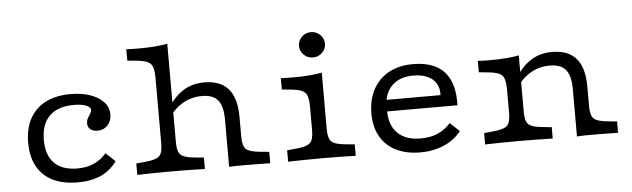

<svg xmlns="http://www.w3.org/2000/svg" viewBox="-44 -786 3122 949"><g transform="rotate(-5 1517.0 -311.0)"><path d="M308.1 11.3Q235.5 11.3 184.7 -13.7Q133.9 -38.7 107.3 -87.1Q80.6 -135.5 80.6 -204.8Q80.6 -275.8 107.7 -325Q134.7 -374.2 185.9 -400.4Q237.1 -426.6 309.7 -426.6Q366.1 -426.6 408.1 -411.7Q450 -396.8 473.8 -370.6Q497.6 -344.4 497.6 -308.9Q497.6 -276.6 477.8 -255.6Q458.1 -234.7 427.4 -234.7Q404.8 -234.7 391.9 -245.6Q379 -256.5 379 -275Q379 -289.5 385.5 -300.8Q391.9 -312.1 398.4 -321.8Q404.8 -331.5 404.8 -339.5Q404.8 -354 382.3 -362.9Q359.7 -371.8 321.8 -371.8Q241.9 -371.8 200.4 -331Q158.9 -290.3 158.9 -212.1Q158.9 -136.3 198 -96.8Q237.1 -57.3 312.9 -57.3Q358.1 -57.3 393.1 -72.6Q428.2 -87.9 456.5 -120.2L503.2 -76.6Q471 -32.3 423 -10.5Q375 11.3 308.1 11.3Z M771.8 -2.4Q718.5 -2.4 679.8 -1.6Q641.1 -0.8 604 0V-56.5L653.2 -61.3Q703.2 -66.1 719.4 -82.3Q735.5 -98.4 735.5 -142.7V-206.5H808.1V-142.7Q808.1 -98.4 824.2 -82.3Q840.3 -66.1 890.3 -61.3L939.5 -56.5V0Q902.4 -0.8 863.7 -1.6Q825 -2.4 771.8 -2.4ZM1059.7 -206.5V-233.9Q1059.7 -300.8 1035.5 -330.6Q1011.3 -360.5 956.5 -360.5Q898.4 -360.5 852.4 -330.6Q806.5 -300.8 773.4 -242.7L775 -287.1Q808.9 -355.6 857.7 -391.1Q906.5 -426.6 972.6 -426.6Q1053.2 -426.6 1092.7 -380.6Q1132.3 -334.7 1132.3 -241.1V-206.5ZM1059.7 0V-206.5H1132.3V-142.7Q1132.3 -98.4 1148.4 -82.3Q1164.5 -66.1 1214.5 -61.3L1263.7 -56.5V0Q1236.3 -0.8 1201.2 -1.2Q1166.1 -1.6 1143.5 -1.6Q1121 -1.6 1101.2 -1.6Q1081.5 -1.6 1059.7 0ZM735.5 -206.5V-472.6Q735.5 -521.8 719.4 -539.5Q703.2 -557.3 653.2 -562.1L604 -566.9V-623.4Q615.3 -622.6 632.3 -622.2Q649.2 -621.8 669.4 -621.8Q708.1 -621.8 744.8 -624.6Q781.5 -627.4 808.1 -633.1V-623.4V-206.5Z M1483.9 -206.5V-263.7Q1483.9 -312.9 1467.7 -330.6Q1451.6 -348.4 1401.6 -353.2L1352.4 -358.1V-414.5Q1363.7 -413.7 1380.6 -413.3Q1397.6 -412.9 1417.7 -412.9Q1456.5 -412.9 1493.1 -415.7Q1529.8 -418.5 1556.5 -424.2V-414.5V-206.5ZM1520.2 -2.4Q1466.9 -2.4 1428.2 -1.6Q1389.5 -0.8 1352.4 0V-56.5L1401.6 -61.3Q1451.6 -66.1 1467.7 -82.3Q1483.9 -98.4 1483.9 -142.7V-206.5H1556.5V-142.7Q1556.5 -98.4 1572.6 -82.3Q1588.7 -66.1 1638.7 -61.3L1687.9 -56.5V0Q1650.8 -0.8 1612.1 -1.6Q1573.4 -2.4 1520.2 -2.4ZM1520.2 -502.4Q1493.5 -502.4 1474.6 -521Q1455.6 -539.5 1455.6 -565.3Q1455.6 -591.1 1474.6 -609.7Q1493.5 -628.2 1520.2 -628.2Q1546.8 -628.2 1565.7 -609.7Q1584.7 -591.1 1584.7 -565.3Q1584.7 -539.5 1565.7 -521Q1546.8 -502.4 1520.2 -502.4Z M2008.1 11.3Q1939.5 11.3 1888.7 -13.7Q1837.9 -38.7 1810.5 -86.3Q1783.1 -133.9 1783.1 -200.8Q1783.1 -268.5 1810.1 -319.4Q1837.1 -370.2 1887.5 -398.4Q1937.9 -426.6 2007.3 -426.6Q2077.4 -426.6 2123.4 -402Q2169.4 -377.4 2191.1 -328.2Q2212.9 -279 2210.5 -204.8H1827.4L1826.6 -262.1H2131.5Q2133.1 -296.8 2118.5 -320.6Q2104 -344.4 2075.4 -357.3Q2046.8 -370.2 2005.6 -370.2Q1943.5 -370.2 1905.6 -337.9Q1867.7 -305.6 1861.3 -247.6L1863.7 -245.2Q1862.9 -239.5 1862.1 -229.8Q1861.3 -220.2 1861.3 -209.7Q1861.3 -136.3 1901.2 -96.8Q1941.1 -57.3 2015.3 -57.3Q2062.9 -57.3 2098.4 -72.2Q2133.9 -87.1 2164.5 -120.2L2211.3 -76.6Q2177.4 -33.9 2125 -11.3Q2072.6 11.3 2008.1 11.3Z M2497.6 -2.4Q2444.4 -2.4 2405.6 -1.6Q2366.9 -0.8 2329.8 0V-56.5L2379 -61.3Q2429 -66.1 2445.2 -82.3Q2461.3 -98.4 2461.3 -142.7V-206.5H2533.9V-142.7Q2533.9 -98.4 2550 -82.3Q2566.1 -66.1 2616.1 -61.3L2665.3 -56.5V0Q2628.2 -0.8 2589.5 -1.6Q2550.8 -2.4 2497.6 -2.4ZM2461.3 -206.5V-263.7Q2461.3 -312.9 2445.2 -330.6Q2429 -348.4 2379 -353.2L2329.8 -358.1V-414.5Q2341.1 -413.7 2358.1 -413.3Q2375 -412.9 2395.2 -412.9Q2433.9 -412.9 2470.6 -415.7Q2507.3 -418.5 2533.9 -424.2V-414.5V-206.5ZM2785.5 -206.5V-233.9Q2785.5 -300.8 2761.3 -330.6Q2737.1 -360.5 2682.3 -360.5Q2624.2 -360.5 2578.2 -330.6Q2532.3 -300.8 2499.2 -242.7L2500.8 -287.1Q2534.7 -355.6 2583.5 -391.1Q2632.3 -426.6 2698.4 -426.6Q2779 -426.6 2818.5 -380.6Q2858.1 -334.7 2858.1 -241.1V-206.5ZM2785.5 0V-206.5H2858.1V-142.7Q2858.1 -98.4 2874.2 -82.3Q2890.3 -66.1 2940.3 -61.3L2989.5 -56.5V0Q2962.1 -0.8 2927 -1.2Q2891.9 -1.6 2869.4 -1.6Q2846.8 -1.6 2827 -1.6Q2807.3 -1.6 2785.5 0Z"/></g></svg>

Font: Playfair 5pt SemiExpanded Light
Style: Regular
Weight: 300
Width: 6
Designer: Claus Eggers Sørensen
Foundry: Claus Eggers Sørensen
Version: Version 2.203